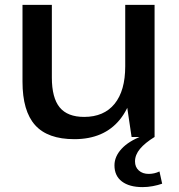

<svg xmlns="http://www.w3.org/2000/svg" viewBox="-20 -560 732 785"><path d="M192 -243Q192 -160 224 -121Q256 -82 324 -82Q405 -82 448.5 -135.5Q492 -189 492 -289L535 -359V-299Q535 -151 470 -71Q405 9 284 9Q175 9 123.5 -48.5Q72 -106 72 -226V-540H192ZM612 0H518L492 -175V-540H612ZM563 205Q509 205 478.5 182Q448 159 448 116Q448 80 477 48.5Q506 17 561 -4L612 0Q573 24 552.5 48.5Q532 73 532 100Q532 123 547.5 137Q563 151 588 151Q611 151 632 141L643 191Q626 197 605 201Q584 205 563 205Z"/></svg>

Font: Pathway Extreme 72pt SemiBold
Style: Regular
Weight: 600
Designer: Eduardo Rodriguez Tunni
Foundry: Eduardo Rodriguez Tunni
Version: Version 1.001;gftools[0.9.26]